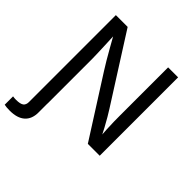

<svg xmlns="http://www.w3.org/2000/svg" viewBox="-259 -890 1260 1260"><g transform="rotate(45 371.0 -260.0)"><path d="M-12.2 204.1V126.5Q-3.9 127.9 3.7 128.4Q11.2 128.9 16.6 128.9Q57.1 128.9 72.5 116.9Q87.9 105 87.9 79.6V-62.5H180.7V83.5Q180.7 144 144.5 176.3Q108.4 208.5 38.6 208.5Q22.9 208.5 9 207.3Q-4.9 206.1 -12.2 204.1ZM87.9 0V-727.5H197.3L493.2 -262.2Q504.9 -244.1 521.5 -215.8Q538.1 -187.5 557.4 -151.9Q576.7 -116.2 595.2 -75.7H582Q577.6 -117.7 575.7 -156Q573.7 -194.3 573.2 -226.6Q572.8 -258.8 572.8 -281.2V-727.5H665.5V0H555.2L291.5 -414.1Q273.4 -442.9 255.1 -473.4Q236.8 -503.9 213.4 -545.7Q189.9 -587.4 155.3 -648.9H172.4Q174.8 -594.7 176.8 -548.8Q178.7 -502.9 179.9 -468.8Q181.2 -434.6 181.2 -415V0Z"/></g></svg>

Font: Inter Variable LoSnoCo
Style: Regular
Weight: 400
Designer: Rasmus Andersson
Foundry: rsms
Version: Version 4.000;git-a52131595; featfreeze: case,dlig,ss01,ss02